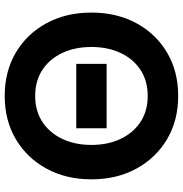

<svg xmlns="http://www.w3.org/2000/svg" viewBox="0 -775 788 828"><g transform="rotate(90 394.0 -361.0)"><path d="M34.2 -361.3Q34.2 -470.2 79.8 -554.7Q125.5 -639.2 206.5 -687.3Q287.6 -735.4 393.6 -735.4Q499.5 -735.4 580.6 -687.3Q661.6 -639.2 707.5 -554.7Q753.4 -470.2 753.4 -361.3Q753.4 -252.4 707.5 -168Q661.6 -83.5 580.6 -35.4Q499.5 12.7 393.6 12.7Q287.6 12.7 206.5 -35.4Q125.5 -83.5 79.8 -168Q34.2 -252.4 34.2 -361.3ZM182.6 -361.3Q182.6 -290.5 208.3 -235.8Q233.9 -181.2 281.2 -149.9Q328.6 -118.7 393.6 -118.7Q458.5 -118.7 505.9 -149.9Q553.2 -181.2 579.1 -235.8Q605 -290.5 605 -361.3Q605 -432.1 579.1 -486.8Q553.2 -541.5 505.9 -572.8Q458.5 -604 393.6 -604Q328.6 -604 281.2 -572.8Q233.9 -541.5 208.3 -486.8Q182.6 -432.1 182.6 -361.3ZM255.4 -426.8H533.2V-295.9H255.4Z"/></g></svg>

Font: Giphurs
Style: Bold
Weight: 700
Version: Version 0.920; ttfautohint (v1.8.4.7-5d5b)